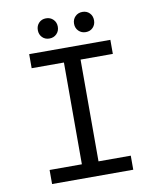

<svg xmlns="http://www.w3.org/2000/svg" viewBox="-90 -886 779 955"><g transform="rotate(-10 300.0 -408.5)"><path d="M95 0V-71H258V-585H95V-656H505V-585H342V-71H505V0ZM208 -715Q186 -715 172 -729.5Q158 -744 158 -766Q158 -788 172 -802.5Q186 -817 208 -817Q230 -817 244.5 -802.5Q259 -788 259 -766Q259 -744 244.5 -729.5Q230 -715 208 -715ZM392 -715Q370 -715 355.5 -729.5Q341 -744 341 -766Q341 -788 355.5 -802.5Q370 -817 392 -817Q414 -817 428 -802.5Q442 -788 442 -766Q442 -744 428 -729.5Q414 -715 392 -715Z"/></g></svg>

Font: Source Code Variable
Style: Regular
Weight: 400
Monospace: yes
Designer: Paul D. Hunt, Teo Tuominen
Foundry: Adobe Systems Incorporated
Version: Version 1.010;hotconv 1.0.106;makeotfexe 2.5.65593